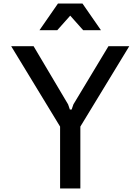

<svg xmlns="http://www.w3.org/2000/svg" viewBox="-20 -1060 790 1080"><path d="M169 -800 363 -473 373 -444H383L393 -473L590 -800H707L432 -348V0H318V-348L43 -800ZM202 -890 306 -1040H444L548 -890H448L342 -1009H408L302 -890Z"/></svg>

Font: Martian Mono SemiExpanded
Style: Regular
Weight: 400
Width: 6
Monospace: yes
Designer: Roman Shamin
Foundry: Evil Martians
Version: Version 1.000